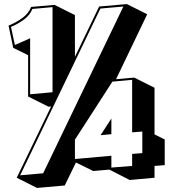

<svg xmlns="http://www.w3.org/2000/svg" viewBox="-20 -823 856 943"><path d="M517 10 438 17 353 -25 298 88 162 100 62 50 231 -300 218 -299 118 -349V-552L45 -588L22 -697Q62 -714 91 -735.5Q120 -757 133 -789L248 -799L348 -749V-544L467 -791L603 -803L703 -753L550 -434L639 -442L739 -392V-163L789 -138V-12L739 -8V50L617 61ZM473 -781 79 38 192 28 586 -791ZM139 -779Q128 -750 99 -728Q70 -706 34 -691L53 -602L128 -635V-360L238 -370V-788ZM679 -71V-177L629 -173V-431L532 -422L348 -137V-42L527 -58V0L629 -8V-67ZM527 -241V-164L474 -159Z"/></svg>

Font: Rampart One
Style: Regular
Weight: 400
Designer: Fontworks Inc.
Foundry: Fontworks Inc.
Version: Version 1.100